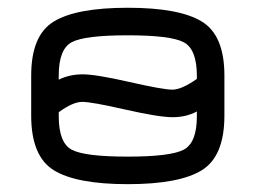

<svg xmlns="http://www.w3.org/2000/svg" viewBox="-20 -470 652 490"><path d="M59.6 -174.8V-277.3Q59.6 -379.9 117.2 -415Q174.8 -450.2 306.2 -450.2Q437.5 -450.2 495.1 -415Q552.7 -379.9 552.7 -277.3V-174.8Q552.7 -71.3 495.1 -35.6Q437.5 0 306.2 0Q174.8 0 117.2 -35.6Q59.6 -71.3 59.6 -174.8ZM129.9 -277.3V-266.6Q157.2 -280.3 190.9 -280.3Q224.6 -280.3 310.5 -260.7Q396.5 -241.2 419.9 -241.2Q443.4 -241.2 482.4 -268.6V-276.4Q482.4 -344.7 448.7 -362.3Q415 -379.9 305.7 -379.9Q196.3 -379.9 163.1 -362.3Q129.9 -344.7 129.9 -277.3ZM482.4 -172.9V-185.5Q455.1 -170.9 420.4 -170.9Q385.7 -170.9 299.8 -190.4Q213.9 -210 189.9 -210Q166 -210 129.9 -183.6V-173.8Q129.9 -105.5 163.1 -87.9Q196.3 -70.3 305.7 -70.3Q415 -70.3 448.7 -87.9Q482.4 -105.5 482.4 -172.9Z"/></svg>

Font: Jura
Style: DemiBold
Weight: 600
Version: Version 2.5